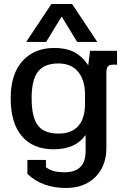

<svg xmlns="http://www.w3.org/2000/svg" viewBox="-20 -733 624 953"><path d="M235 -713H338L463 -525H363L286 -651L209 -525H110ZM116 130V61H208V97Q227 111 248.5 116.5Q270 122 301 122Q405 122 405 17V-63Q378 -26 339 -9Q300 8 246 8Q144 8 88.5 -57Q33 -122 33 -246Q33 -365 91.5 -430Q150 -495 250 -495Q308 -495 348 -474.5Q388 -454 418 -409L427 -481H561V-412H540Q522 -412 515 -402.5Q508 -393 508 -371V1Q508 91 453.5 145.5Q399 200 308 200Q189 200 116 130ZM402 -218V-264Q402 -335 368 -376.5Q334 -418 270 -418Q200 -418 168.5 -377.5Q137 -337 137 -246Q137 -151 168 -110.5Q199 -70 271 -70Q335 -70 368.5 -107.5Q402 -145 402 -218Z"/></svg>

Font: Pridi
Style: Regular
Weight: 400
Designer: Katatrad Team
Foundry: CadsonDemak
Version: Version 1.001